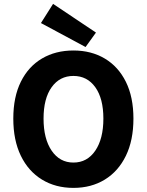

<svg xmlns="http://www.w3.org/2000/svg" viewBox="-20 -940 744 973"><path d="M352.1 12.2Q261.7 12.2 192.9 -29.8Q124 -71.8 85.7 -150.4Q47.4 -229 47.4 -338.9Q47.4 -448.7 85.7 -525.9Q124 -603 192.9 -643.6Q261.7 -684.1 352.1 -684.1Q442.4 -684.1 511 -643.3Q579.6 -602.5 617.9 -525.4Q656.2 -448.2 656.2 -338.9Q656.2 -229 617.9 -150.4Q579.6 -71.8 511 -29.8Q442.4 12.2 352.1 12.2ZM352.1 -116.2Q421.9 -116.2 462.9 -176.5Q503.9 -236.8 503.9 -338.9Q503.9 -440.9 462.9 -498Q421.9 -555.2 352.1 -555.2Q282.7 -555.2 241.7 -498Q200.7 -440.9 200.7 -338.9Q200.7 -236.8 241.7 -176.5Q282.7 -116.2 352.1 -116.2ZM413.6 -701.7 187.5 -823.2 249 -920.4 466.3 -774.9Z"/></svg>

Font: Akatab Black
Style: Regular
Weight: 900
Designer: SIL Global
Foundry: SIL Global
Version: Version 4.000